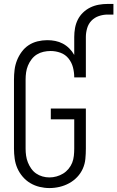

<svg xmlns="http://www.w3.org/2000/svg" viewBox="-20 -947 596 975"><path d="M231 8Q206 8 181 2Q156 -4 134 -17Q112 -30 95 -50Q78 -70 68 -93Q58 -116 54.5 -141.5Q51 -167 51 -192V-543Q51 -568 54 -592.5Q57 -617 66 -640Q75 -663 90 -683.5Q105 -704 125.5 -717.5Q146 -731 170.5 -737Q195 -743 220 -743Q241 -743 261 -739Q281 -735 299 -725.5Q317 -716 332 -701Q347 -686 357 -668V-759Q357 -782 361 -804.5Q365 -827 375 -847Q385 -867 401.5 -883Q418 -899 438.5 -909Q459 -919 481.5 -923Q504 -927 526 -927H556V-873H526Q504 -873 482 -865.5Q460 -858 444.5 -842Q429 -826 422.5 -803.5Q416 -781 416 -759V-554H357Q357 -580 350.5 -605Q344 -630 328 -650Q312 -670 287.5 -679Q263 -688 237 -688Q219 -688 201 -684Q183 -680 167.5 -670.5Q152 -661 140.5 -646Q129 -631 122 -614Q115 -597 112.5 -579Q110 -561 110 -543V-192Q110 -174 112.5 -156.5Q115 -139 121.5 -122.5Q128 -106 138.5 -91Q149 -76 163.5 -66Q178 -56 195.5 -51Q213 -46 231 -46Q249 -46 267 -51Q285 -56 300.5 -65.5Q316 -75 328 -89.5Q340 -104 346.5 -120.5Q353 -137 355 -155.5Q357 -174 357 -192V-341H238V-396H416V-192Q416 -166 413.5 -140Q411 -114 400.5 -90.5Q390 -67 372 -48Q354 -29 331 -16.5Q308 -4 282.5 2Q257 8 231 8Z"/></svg>

Font: Iosevka QP Light
Style: Regular
Weight: 300
Designer: Belleve Invis
Foundry: Belleve Invis
Version: Version 20.0.0; ttfautohint (v1.8.4)